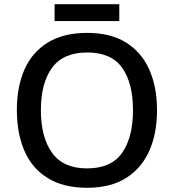

<svg xmlns="http://www.w3.org/2000/svg" viewBox="-20 -881 825 911"><path d="M725 -358Q725 -247 688 -164.5Q651 -82 577.5 -36Q504 10 393 10Q281 10 206.5 -36Q132 -82 96 -165Q60 -248 60 -359Q60 -469 96 -551Q132 -633 206.5 -679Q281 -725 394 -725Q504 -725 577.5 -679.5Q651 -634 688 -551.5Q725 -469 725 -358ZM174 -358Q174 -230 227 -156Q280 -82 393 -82Q508 -82 559.5 -156Q611 -230 611 -358Q611 -487 559.5 -559.5Q508 -632 394 -632Q280 -632 227 -559.5Q174 -487 174 -358ZM546 -861V-781H239V-861Z"/></svg>

Font: Noto Sans Tangsa Medium
Style: Regular
Weight: 500
Version: Version 1.504